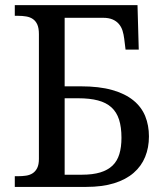

<svg xmlns="http://www.w3.org/2000/svg" viewBox="-20 -734 644 754"><path d="M520 -713.9 524.9 -539.1H473.1L467.8 -582Q465.8 -598.6 461.2 -613.5Q456.5 -628.4 447 -639.6Q437.5 -650.9 422.4 -657.5Q407.2 -664.1 384.8 -664.1H233.9V-395H296.9Q369.6 -395 420.4 -380.6Q471.2 -366.2 503.4 -340.1Q535.6 -314 550.3 -277.8Q564.9 -241.7 564.9 -198.2Q564.9 -154.3 550 -117.9Q535.2 -81.5 504.9 -55.2Q474.6 -28.8 428.2 -14.4Q381.8 0 318.8 0H38.1V-42H50.8Q67.4 -42 82.3 -44.2Q97.2 -46.4 108.4 -53.7Q119.6 -61 126.2 -74.5Q132.8 -87.9 132.8 -109.9V-600.1Q132.8 -623.5 126.5 -637.7Q120.1 -651.9 108.9 -659.4Q97.7 -667 82.8 -669.4Q67.9 -671.9 50.8 -671.9H38.1V-713.9ZM233.9 -47.9H301.8Q344.2 -47.9 373.8 -56.9Q403.3 -65.9 421.9 -83.7Q440.4 -101.6 448.7 -128.9Q457 -156.2 457 -192.9Q457 -234.9 447.5 -264.4Q438 -293.9 417.5 -312.5Q397 -331.1 364.7 -339.6Q332.5 -348.1 287.1 -348.1H233.9Z"/></svg>

Font: Droid Serif
Style: Regular
Weight: 400
Designer: Monotype Design team
Foundry: Monotype Imaging Inc.
Version: Version 1.03